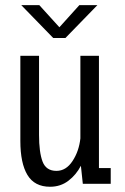

<svg xmlns="http://www.w3.org/2000/svg" viewBox="-20 -718 490 750"><path d="M175.5 11.5Q115 11.5 87.2 -34.5Q59.5 -80.5 59.5 -167.5V-500H132.5V-191Q132.5 -123.5 146.2 -87Q160 -50.5 200.5 -50.5Q238 -50.5 263.2 -88.8Q288.5 -127 294 -177.5V-500H366.5V-61.5H412.5V0H303.5L296 -70.5Q277.5 -35 247 -11.8Q216.5 11.5 175.5 11.5ZM63 -698H133.5L212 -611.5L290 -698H360.5L235.5 -569.5H188Z"/></svg>

Font: Trispace Condensed Light
Style: Regular
Weight: 300
Width: 3
Designer: Tyler Finck
Foundry: Etcetera Type Company
Version: Version 1.210; ttfautohint (v1.8.3)